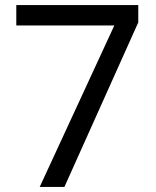

<svg xmlns="http://www.w3.org/2000/svg" viewBox="-20 -734 612 754"><path d="M136 0 429 -634H44V-714H523V-646L233 0Z"/></svg>

Font: Noto Sans Hatran
Style: Regular
Weight: 400
Designer: Monotype Design Team
Foundry: Monotype Imaging Inc.
Version: Version 2.001; ttfautohint (v1.8.4.7-5d5b)